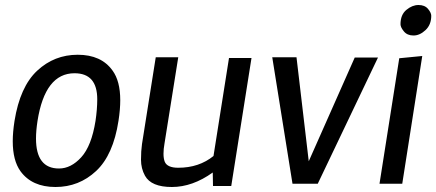

<svg xmlns="http://www.w3.org/2000/svg" viewBox="-20 -735 1745 768"><path d="M62 -50Q31 -93 31 -170Q31 -206 38 -251Q60 -388 128.5 -452Q197 -516 291 -516Q385 -516 430 -453Q461 -411 461 -334Q461 -297 454 -252Q433 -115 364.5 -51Q296 13 202 13Q108 13 62 -50ZM278 -442Q160 -442 130 -251Q124 -212 124 -181Q124 -61 216 -61Q264 -61 305 -106Q346 -151 362 -251Q369 -298 369 -338Q369 -442 278 -442Z M831 -45Q750 13 667.5 13Q585 13 560 -32Q544 -61 544 -96Q544 -131 548 -159L603 -506H693L638 -161Q634 -139 634 -120Q634 -101 639 -88Q649 -64 693 -64Q776 -64 834 -111L896 -503H986L905 9H832Z M1399 -505H1492L1251 0H1150L1069 -506H1166L1215 -90Z M1669 -511 1589 0H1498L1577 -502ZM1705 -672Q1705 -636 1682 -614.5Q1659 -593 1634 -593Q1609 -593 1595.5 -609.5Q1582 -626 1582 -638Q1582 -676 1605.5 -695.5Q1629 -715 1654 -715Q1679 -715 1692 -699.5Q1705 -684 1705 -672Z"/></svg>

Font: Rambla
Style: Italic
Weight: 400
Italic angle: -12°
Designer: Martin Sommaruga
Foundry: Martin Sommaruga
Version: Version 1.001